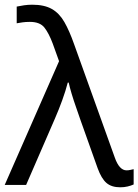

<svg xmlns="http://www.w3.org/2000/svg" viewBox="-26 -786 588 816"><path d="M-6 0 225 -526 198 -601Q182 -644 163 -668.5Q144 -693 101 -693Q83 -693 69.5 -691Q56 -689 45 -687V-758Q59 -761 76 -763.5Q93 -766 111 -766Q162 -766 194 -748Q226 -730 247.5 -692.5Q269 -655 289 -598L462 -116Q481 -62 512 -62Q520 -62 528.5 -64Q537 -66 542 -67V-2Q531 3 516.5 6.5Q502 10 485 10Q448 10 426.5 -8.5Q405 -27 389 -71L316 -276Q308 -300 297.5 -329.5Q287 -359 278.5 -387.5Q270 -416 266 -435H262Q253 -400 238.5 -360Q224 -320 207 -281L85 0Z"/></svg>

Font: Noto IKEA Arabic
Style: Regular
Weight: 400
Designer: Monotype Design Team
Foundry: Monotype Imaging Inc.
Version: Version 1.200